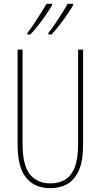

<svg xmlns="http://www.w3.org/2000/svg" viewBox="-20 -973 526 1003"><path d="M414 -217Q414 -130 391 -80.5Q368 -31 329.5 -10.5Q291 10 243 10Q161 10 116.5 -44.5Q72 -99 72 -217V-714H98V-221Q98 -109 136.5 -62Q175 -15 243 -15Q286 -15 318.5 -33.5Q351 -52 369.5 -97Q388 -142 388 -221V-714H414ZM362 -946Q354 -931 334.5 -902Q315 -873 291.5 -843Q268 -813 249 -793H233V-801Q250 -822 269.5 -851Q289 -880 306.5 -908Q324 -936 333 -953H362ZM252 -946Q244 -931 224.5 -902Q205 -873 181.5 -843Q158 -813 139 -793H123V-801Q141 -824 160.5 -853Q180 -882 196.5 -909Q213 -936 223 -953H252Z"/></svg>

Font: Noto Sans Hebrew ExtraCondensed Thin
Style: Regular
Weight: 100
Width: 2
Designer: Monotype Design Team
Foundry: Monotype Imaging Inc.
Version: Version 2.004; ttfautohint (v1.8.4.7-5d5b)